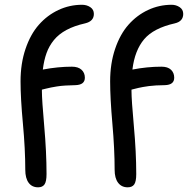

<svg xmlns="http://www.w3.org/2000/svg" viewBox="-20 -780 795 812"><path d="M141.1 12.2Q115.2 12.2 101.1 -7.1Q86.9 -26.4 86.9 -62Q86.9 -148.9 76.9 -256.8Q66.9 -364.7 66.9 -436Q66.9 -511.2 87.9 -573.2Q108.9 -635.3 144.5 -675.5Q180.2 -715.8 227.3 -737.8Q274.4 -759.8 327.1 -759.8Q346.7 -759.8 361.8 -749.8Q377 -739.7 377 -721.2Q377 -689.9 339.8 -681.2Q293.9 -670.9 261.2 -653.3Q228.5 -635.7 208 -610.6Q187.5 -585.4 176.8 -555.4Q166 -525.4 161.1 -485.8Q225.1 -498 284.2 -498Q310.5 -498 324.7 -485.1Q338.9 -472.2 338.9 -451.2Q338.9 -421.4 299.8 -419.9Q276.4 -419.4 256.3 -418.2Q236.3 -417 220 -414.3Q203.6 -411.6 195.3 -409.9Q187 -408.2 172.9 -404.8Q158.7 -401.4 157.2 -400.9V-395Q157.2 -357.9 167 -247.1Q176.8 -136.2 176.8 -43.9Q176.8 -12.2 168.2 0Q159.7 12.2 141.1 12.2ZM520 12.2Q494.1 12.2 479.5 -7.1Q464.8 -26.4 464.8 -62Q464.8 -148.9 455.3 -256.8Q445.8 -364.7 445.8 -436Q445.8 -511.2 466.8 -573.2Q487.8 -635.3 523.4 -675.5Q559.1 -715.8 606.2 -737.8Q653.3 -759.8 706.1 -759.8Q724.6 -759.8 739.7 -749.8Q754.9 -739.7 754.9 -721.2Q754.9 -689.5 719.2 -681.2Q629.4 -661.1 589.6 -614Q549.8 -566.9 540 -485.8Q602.5 -498 663.1 -498Q689.5 -498 703.1 -485.1Q716.8 -472.2 716.8 -451.2Q716.8 -421.4 678.2 -419.9Q658.2 -419.9 640.1 -418.7Q622.1 -417.5 610.1 -416Q598.1 -414.6 584.7 -412.1Q571.3 -409.7 565.4 -408.2Q559.6 -406.7 548.8 -404.1Q538.1 -401.4 536.1 -400.9V-395Q536.1 -357.9 546.1 -247.1Q556.2 -136.2 556.2 -43.9Q556.2 -12.2 547.6 0Q539.1 12.2 520 12.2Z"/></svg>

Font: Shantell Sans Normal
Style: Regular
Weight: 400
Designer: Stephen Nixon, Anya Danilova, Shantell Martin
Foundry: Arrow Type
Version: Version 1.006;[559af2be0]